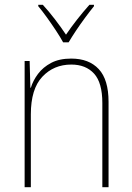

<svg xmlns="http://www.w3.org/2000/svg" viewBox="-20 -783 553 803"><path d="M278 -538Q352 -538 393 -494Q434 -450 434 -357V0H408V-352Q408 -437 373.5 -475Q339 -513 278 -513Q205 -513 157 -462Q109 -411 109 -305V0H83V-528H104L107 -416H109Q118 -446 139 -474Q160 -502 194 -520Q228 -538 278 -538ZM244 -606Q232 -628 213.5 -656Q195 -684 175.5 -711Q156 -738 140 -757V-763H159Q184 -736 210 -702Q236 -668 256 -638Q299 -701 354 -763H373V-757Q356 -736 336 -709Q316 -682 298 -655Q280 -628 267 -606Z"/></svg>

Font: Noto Sans Lao Looped SemiCondensed Thin
Style: Regular
Weight: 100
Width: 4
Designer: Mark Frömberg, Ben Mitchell
Foundry: The Fontpad Ltd
Version: Version 1.002; ttfautohint (v1.8.4.7-5d5b)